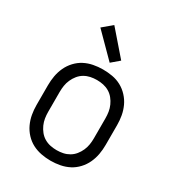

<svg xmlns="http://www.w3.org/2000/svg" viewBox="-187 -886 924 1010"><g transform="rotate(30 275.0 -381.0)"><path d="M275 12Q246 12 217.5 6.5Q189 1 164 -12Q139 -25 119 -46.5Q99 -68 87 -94Q75 -120 70 -148Q65 -176 65 -205V-325Q65 -354 70 -382Q75 -410 87 -436Q99 -462 119 -483.5Q139 -505 164 -518Q189 -531 217.5 -536.5Q246 -542 275 -542Q304 -542 332.5 -537Q361 -532 386 -518.5Q411 -505 431 -483.5Q451 -462 463 -436Q475 -410 480 -382Q485 -354 485 -325V-205Q485 -176 480 -148Q475 -120 463 -94Q451 -68 431 -46.5Q411 -25 386 -12Q361 1 332.5 6.5Q304 12 275 12ZM275 -52Q295 -52 314 -56Q333 -60 350 -70Q367 -80 379.5 -95.5Q392 -111 400 -129Q408 -147 411 -166Q414 -185 414 -205V-325Q414 -345 411 -364Q408 -383 400 -401Q392 -419 379.5 -434.5Q367 -450 350 -460Q333 -470 314 -474Q295 -478 275 -478Q255 -478 236 -474Q217 -470 200 -460Q183 -450 170.5 -434.5Q158 -419 150 -401Q142 -383 139 -364Q136 -345 136 -325V-205Q136 -185 139 -166Q142 -147 150 -129Q158 -111 170.5 -95.5Q183 -80 200 -70Q217 -60 236 -56Q255 -52 275 -52ZM287 -590 152 -726 209 -774 334 -630Z"/></g></svg>

Font: Lode Term
Style: Regular
Weight: 400
Monospace: yes
Designer: Belleve Invis
Foundry: Belleve Invis
Version: Version 29.2.0